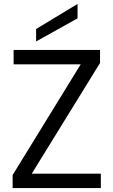

<svg xmlns="http://www.w3.org/2000/svg" viewBox="-20 -953 575 973"><path d="M44 0V-66L389 -627H49V-700H487V-634L141 -73H491V0ZM163 -743V-806L373 -933V-860Z"/></svg>

Font: DM Sans 24pt
Style: Regular
Weight: 400
Designer: Colophon Foundry, Jonny Pinhorn
Foundry: Colophon Foundry
Version: Version 4.004;gftools[0.9.30]